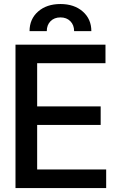

<svg xmlns="http://www.w3.org/2000/svg" viewBox="-20 -954 601 974"><path d="M58.6 0V-727.5H515.1V-633.3H168.5V-414.1H490.7V-320.3H168.5V-94.2H518.6V0ZM129.9 -795.9Q129.9 -857.4 173.3 -895.5Q216.8 -933.6 286.6 -933.6Q356.4 -933.6 399.9 -895.5Q443.4 -857.4 443.4 -795.9H356Q356 -827.1 336.9 -846.4Q317.9 -865.7 286.6 -865.7Q255.4 -865.7 236.3 -846.4Q217.3 -827.1 217.3 -795.9Z"/></svg>

Font: Inter Tight Medium
Style: Regular
Weight: 500
Designer: Rasmus Andersson
Foundry: rsms
Version: Version 3.004; ttfautohint (v1.8.4.7-5d5b)